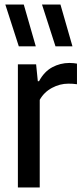

<svg xmlns="http://www.w3.org/2000/svg" viewBox="-20 -828 365 848"><path d="M59 0V-544H139.5L147 -469.5H152.5Q175 -511.5 210.5 -530.8Q246 -550 287 -550Q297 -550 305.5 -549Q314 -548 320 -547V-456Q310 -457.5 300.8 -458Q291.5 -458.5 281.5 -458.5Q244.5 -458.5 209.5 -439.8Q174.5 -421 155.5 -387V0ZM225 -623.5 165.5 -808H247L300 -623.5ZM63 -623.5 3.5 -808H85L138 -623.5Z"/></svg>

Font: Encode Sans Condensed Condensed Medium
Style: Regular
Weight: 500
Width: 3
Designer: Multiple Designers
Foundry: Impallari Type
Version: Version 3.000; ttfautohint (v1.8.3) -l 8 -r 50 -G 200 -x 14 